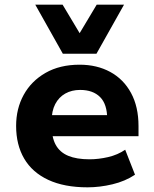

<svg xmlns="http://www.w3.org/2000/svg" viewBox="-20 -791 660 822"><path d="M355 11Q255 11 186.5 -21Q118 -53 83.5 -112Q49 -171 49 -252Q49 -326 81.5 -385Q114 -444 175 -479Q236 -514 321 -514Q395 -514 452 -483Q509 -452 541 -393Q573 -334 573 -251V-208H178V-298H451L439 -281Q439 -345 408.5 -375.5Q378 -406 323 -406Q287 -406 259.5 -390.5Q232 -375 216.5 -345.5Q201 -316 201 -272V-255Q201 -203 218.5 -171Q236 -139 272 -124Q308 -109 363 -109Q402 -109 443 -118.5Q484 -128 516 -150L558 -43Q516 -15 461.5 -2Q407 11 355 11ZM249 -561 131 -771H248L321 -649L394 -771H511L393 -561Z"/></svg>

Font: Nunito Sans 7pt ExtraBold
Style: Regular
Weight: 800
Designer: Vernon Adams
Foundry: Vernon Adams
Version: Version 3.101;gftools[0.9.27]